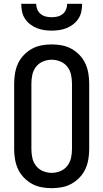

<svg xmlns="http://www.w3.org/2000/svg" viewBox="-20 -975 540 1003"><path d="M250 8Q223 8 196.5 3Q170 -2 146.5 -15Q123 -28 104 -48Q85 -68 74 -92Q63 -116 58.5 -143Q54 -170 54 -196V-539Q54 -565 58.5 -592Q63 -619 74 -643Q85 -667 104 -687Q123 -707 146.5 -720Q170 -733 196.5 -738Q223 -743 250 -743Q277 -743 303.5 -738Q330 -733 353.5 -720Q377 -707 396 -687Q415 -667 426 -643Q437 -619 441.5 -592Q446 -565 446 -539V-196Q446 -170 441.5 -143Q437 -116 426 -92Q415 -68 396 -48Q377 -28 353.5 -15Q330 -2 303.5 3Q277 8 250 8ZM250 -72Q273 -72 295 -81Q317 -90 331.5 -108.5Q346 -127 351 -150Q356 -173 356 -196V-539Q356 -562 351 -585Q346 -608 331.5 -626.5Q317 -645 295 -654Q273 -663 250 -663Q227 -663 205 -654Q183 -645 168.5 -626.5Q154 -608 149 -585Q144 -562 144 -539V-196Q144 -173 149 -150Q154 -127 168.5 -108.5Q183 -90 205 -81Q227 -72 250 -72ZM250 -815Q230 -815 210 -818Q190 -821 171.5 -828.5Q153 -836 137 -848.5Q121 -861 110 -878Q99 -895 95 -915Q91 -935 91 -955H169Q169 -940 175 -925.5Q181 -911 193 -901.5Q205 -892 220 -888.5Q235 -885 250 -885Q265 -885 280 -888.5Q295 -892 307 -901.5Q319 -911 325 -925.5Q331 -940 331 -955H409Q409 -935 405 -915Q401 -895 390 -878Q379 -861 363 -848.5Q347 -836 328.5 -828.5Q310 -821 290 -818Q270 -815 250 -815Z"/></svg>

Font: Iosevka Term Curly Medium
Style: Regular
Weight: 500
Designer: Belleve Invis
Foundry: Belleve Invis
Version: Version 32.3.0